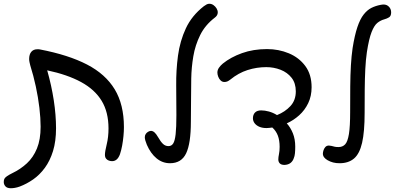

<svg xmlns="http://www.w3.org/2000/svg" viewBox="-62 -851 2100 1021"><path d="M597 -175Q597 -153 594.5 -127Q592 -101 587.5 -76.5Q583 -52 576 -31Q569 -12 558.5 -3Q548 6 534 6Q526 6 517 3Q508 0 502 -7.5Q496 -15 496 -28Q496 -45 505.5 -83.5Q515 -122 515 -168Q515 -255 478.5 -315Q442 -375 369.5 -414.5Q297 -454 189 -477Q212 -396 224 -317.5Q236 -239 236 -169Q236 -100 220 -48Q204 4 176.5 41.5Q149 79 114.5 103Q80 127 43 141Q29 146 17 148Q5 150 -4 150Q-24 150 -33 140Q-42 130 -42 117Q-42 106 -38.5 99.5Q-35 93 -25 86Q-15 79 3 70Q47 49 81 17.5Q115 -14 134.5 -61.5Q154 -109 154 -177Q154 -222 147.5 -277.5Q141 -333 128.5 -391Q116 -449 99 -503Q97 -511 95 -520Q93 -529 93 -537Q93 -562 104.5 -575.5Q116 -589 136 -589Q140 -589 144 -589Q148 -589 151 -588Q302 -559 400.5 -508Q499 -457 548 -376Q597 -295 597 -175Z M842 17Q802 17 770.5 -9Q739 -35 719 -81Q714 -93 711 -103.5Q708 -114 708 -121Q708 -131 713 -138.5Q718 -146 726 -150.5Q734 -155 741 -155Q750 -155 759 -147.5Q768 -140 779 -121Q792 -98 804.5 -86Q817 -74 834 -74Q850 -74 859 -88Q868 -102 872 -137.5Q876 -173 876 -239Q876 -315 875 -396Q874 -477 884.5 -555Q895 -633 926.5 -700.5Q958 -768 1022 -818Q1030 -824 1037 -827.5Q1044 -831 1051 -831Q1063 -831 1073 -824Q1083 -817 1089.5 -806.5Q1096 -796 1096 -785Q1096 -776 1091.5 -769Q1087 -762 1080 -757Q1029 -718 1002.5 -664.5Q976 -611 966 -551.5Q956 -492 955 -434Q954 -376 954 -327Q954 -294 953.5 -263Q953 -232 953 -203Q953 -89 928 -36Q903 17 842 17Z M1595 -387Q1595 -340 1577 -302.5Q1559 -265 1529 -238Q1499 -211 1463 -195Q1483 -173 1495.5 -142Q1508 -111 1508 -71Q1508 -52 1506.5 -36Q1505 -20 1500 -9Q1495 6 1483 15.5Q1471 25 1451 26Q1434 26 1426 18Q1418 10 1418 -3Q1418 -15 1421.5 -31.5Q1425 -48 1425 -70Q1425 -105 1415.5 -130Q1406 -155 1386 -173Q1379 -172 1371 -171Q1363 -170 1355 -170Q1334 -170 1318 -176.5Q1302 -183 1292.5 -195Q1283 -207 1283 -222Q1283 -241 1294 -252.5Q1305 -264 1327 -264Q1346 -264 1368 -258Q1390 -252 1411 -239Q1454 -256 1482.5 -287Q1511 -318 1511 -365Q1511 -409 1488.5 -437.5Q1466 -466 1430 -480Q1394 -494 1354 -494Q1303 -494 1254.5 -478.5Q1206 -463 1163 -428Q1154 -421 1147 -418Q1140 -415 1131 -415Q1120 -415 1111.5 -423Q1103 -431 1098.5 -443Q1094 -455 1094 -465Q1094 -479 1102.5 -491Q1111 -503 1123 -513Q1165 -547 1225 -568.5Q1285 -590 1358 -590Q1420 -590 1474 -567.5Q1528 -545 1561.5 -500Q1595 -455 1595 -387Z M1744 17Q1725 17 1709.5 13Q1694 9 1680 1Q1668 -6 1661.5 -14.5Q1655 -23 1655 -34Q1655 -41 1658 -51Q1661 -61 1668 -69Q1675 -77 1687 -77Q1691 -77 1701 -75Q1711 -72 1719 -70.5Q1727 -69 1738 -69Q1760 -69 1773.5 -83.5Q1787 -98 1793.5 -138.5Q1800 -179 1800 -255Q1800 -330 1800.5 -391.5Q1801 -453 1804 -503.5Q1807 -554 1813 -595Q1824 -664 1838.5 -707Q1853 -750 1872 -774Q1891 -798 1913 -809Q1935 -820 1961 -825Q1971 -827 1978 -827Q1995 -827 2006.5 -815Q2018 -803 2018 -785Q2018 -766 2007 -759Q1996 -752 1981 -748Q1962 -743 1945 -729.5Q1928 -716 1914 -680.5Q1900 -645 1889 -574Q1883 -533 1880.5 -483Q1878 -433 1877.5 -375Q1877 -317 1877 -251Q1877 -150 1863.5 -91.5Q1850 -33 1820.5 -8Q1791 17 1744 17Z"/></svg>

Font: Playpen Sans Hebrew
Style: Regular
Weight: 400
Designer: Tom Grace, Laura Meseguer, Veronika Burian, José Scaglione
Foundry: TypeTogether
Version: Version 2.000